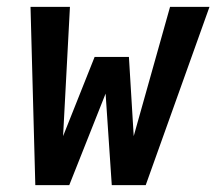

<svg xmlns="http://www.w3.org/2000/svg" viewBox="-20 -540 640 560"><path d="M182 0H83L69 -520H184L164 -143L256 -374H356L370 -143L476 -520H591L405 0H306L288 -267Z"/></svg>

Font: Iosevka Extended
Style: Bold Italic
Weight: 700
Width: 7
Italic angle: -9°
Monospace: yes
Designer: Belleve Invis
Foundry: Belleve Invis
Version: Version 32.5.0; ttfautohint (v1.8.4)